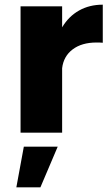

<svg xmlns="http://www.w3.org/2000/svg" viewBox="-20 -568 470 822"><path d="M420 -548V-385Q411 -386 393 -386Q330 -386 291 -356.5Q252 -327 246 -276V0H68V-541H246V-451Q274 -498 318.5 -523Q363 -548 420 -548ZM82 60H227L153 234H50Z"/></svg>

Font: Gontserrat
Style: Bold
Weight: 700
Designer: Julieta Ulanovsky
Foundry: Julieta Ulanovsky
Version: Version 6.001